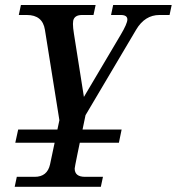

<svg xmlns="http://www.w3.org/2000/svg" viewBox="-20 -508 693 753"><path d="M446.3 51.8H40L51.3 0H457ZM375.5 224.6H37.6L45.9 185.5H116.2Q165.5 185.5 176.3 136.7L212.9 -36.6L156.2 -391.1Q147 -449.2 85.4 -449.2H53.7L62 -488.3H355L346.7 -449.2H301.8Q272 -449.2 267.1 -426.8Q266.1 -421.4 266.1 -414.1Q266.1 -399.4 270 -375.5L309.1 -127.9L453.1 -371.1Q479.5 -415.5 479.5 -431.6Q479.5 -449.2 453.6 -449.2H415.5L423.8 -488.3H653.3L645 -449.2H605.5Q547.9 -449.2 513.7 -391.1L315.4 -56.2Q272.9 146 272.9 152.8Q272.9 185.5 313.5 185.5H383.8Z"/></svg>

Font: Munson
Style: Italic
Weight: 400
Italic angle: -12°
Designer: Paul James MIller
Foundry: High-Logic / Made with FontCreator
Version: Version 2.10;May 5, 2019;FontCreator 11.5.0.2430 64-bit